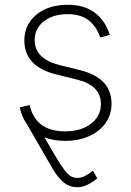

<svg xmlns="http://www.w3.org/2000/svg" viewBox="-20 -573 543 797"><path d="M250.5 11.7Q202.6 11.7 164.6 -2.9Q195.8 51.8 216.1 85.2Q236.3 118.7 250.2 136Q264.2 153.3 275.6 159.4Q287.1 165.5 301.3 165.5Q316.4 165.5 332.5 157.5Q348.6 149.4 365.7 135.3L383.8 167.5Q362.8 184.6 342.3 194.3Q321.8 204.1 301.8 204.1Q268.6 204.1 244.4 184.3Q220.2 164.6 196.8 124.5L90.8 -59.1Q70.3 -87.9 62 -127L103 -137.2Q127.4 -27.8 250.5 -27.8Q316.9 -27.8 357.9 -59.6Q398.9 -91.3 398.9 -141.1Q398.9 -217.8 301.8 -242.2L214.8 -263.7Q81.1 -296.4 81.1 -404.8Q81.1 -449.2 104 -482.7Q127 -516.1 167.5 -534.7Q208 -553.2 260.3 -553.2Q329.6 -553.2 373 -520.8Q416.5 -488.3 436 -428.2L396 -417.5Q381.3 -461.9 348.9 -488Q316.4 -514.2 260.3 -514.2Q200.2 -514.2 162.1 -484.4Q124 -454.6 124 -406.7Q124 -328.6 228 -302.7L312.5 -281.7Q442.9 -249.5 442.9 -142.6Q442.9 -97.2 418.5 -62.5Q394 -27.8 350.6 -8.1Q307.1 11.7 250.5 11.7Z"/></svg>

Font: Inter Extra Light
Style: Regular
Weight: 200
Designer: Rasmus Andersson
Foundry: rsms
Version: Version 4.000;git-3c8e0fc